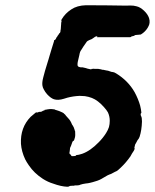

<svg xmlns="http://www.w3.org/2000/svg" viewBox="-20 -671 591 733"><path d="M269 -149H270Q270 -149 270 -148ZM270 -151V-152Q270 -151 270 -151ZM170 -259H171H173Q171 -258 170 -259ZM308 -651Q322 -651 392 -650.5Q462 -650 462.5 -649.5Q463 -649 477 -650Q491 -650 501 -647Q515 -644 529.5 -630.5Q544 -617 549 -602Q552 -593 551 -584Q550 -576 547 -571Q540 -556 526 -545Q517 -538 515 -539Q515 -539 510.5 -538.5Q506 -538 505 -538Q495 -538 493 -535Q492 -535 491 -534Q480 -532 480 -531.5Q480 -531 481.5 -530.5Q483 -530 480 -530L477 -529Q472 -529 442.5 -529Q413 -529 381 -529H350L351 -530L352 -531L351 -532Q347 -534 338 -527Q331 -521 321 -518Q313 -515 310 -510Q307 -505 305.5 -503.5Q304 -502 298.5 -493.5Q293 -485 290 -480Q285 -474 283 -461Q281 -452 279 -444Q276 -432 276 -428Q275 -421 278 -418Q280 -415 288 -414Q293 -414 295 -414Q303 -412 308 -411Q311 -410 314 -409Q329 -405 329 -407Q328 -408 330 -407V-408H332Q334 -408 336 -408L338 -409Q338 -408 344 -408Q356 -408 356 -408Q356 -408 357 -407.5Q358 -407 362 -407Q367 -406 370 -405Q373 -404 373.5 -404.5Q374 -405 375 -404.5Q376 -404 379 -403.5Q382 -403 386.5 -402Q391 -401 392.5 -401Q394 -401 400 -398.5Q406 -396 410 -396Q415 -396 423 -391Q469 -363 494 -319Q508 -293 515 -268Q517 -261 518 -254Q519 -247 519.5 -243Q520 -239 519 -239Q517 -239 517 -233Q517 -231 519 -227Q522 -222 522 -207Q521 -174 513 -149Q510 -141 506 -137Q503 -133 502 -130Q501 -127 499 -124.5Q497 -122 496 -119.5Q495 -117 495 -115.5Q495 -114 494 -111Q493 -108 493 -107Q493 -106 493 -105.5Q493 -105 494 -105V-103Q493 -101 493 -100Q493 -98 484 -85Q481 -80 479 -76Q477 -72 474.5 -69.5Q472 -67 469 -62Q453 -41 430 -21Q425 -17 419 -15Q416 -14 411.5 -11Q407 -8 404 -7Q391 -3 374 8Q360 17 345 21Q339 23 333.5 24.5Q328 26 323.5 27Q319 28 316 28.5Q313 29 307.5 29.5Q302 30 296 31.5Q290 33 287 34Q284 35 282 36Q277 37 263 37L264 38H259Q247 38 244 40Q243 40 244 41L237 42Q213 41 183 30Q163 24 144 12Q110 -10 90 -40Q81 -53 76 -63Q62 -93 60 -122Q57 -184 97 -225Q107 -234 116 -241Q120 -243 120 -242Q120 -241 122.5 -241.5Q125 -242 127 -243Q129 -244 129 -244H134Q136 -245 136 -244L141 -246Q141 -247 145.5 -248.5Q150 -250 151 -250.5Q152 -251 151 -251Q150 -251 151 -252Q152 -252 154 -252Q171 -256 183 -254L190 -253Q189 -253 189 -253Q189 -252 197 -250Q207 -247 213 -244Q216 -243 218.5 -241.5Q221 -240 222.5 -239Q224 -238 224 -238Q223 -238 228 -234Q229 -233 229 -233Q229 -232 240 -220Q249 -211 254 -198Q255 -195 257 -193Q262 -186 265 -175L266 -171Q267 -172 267 -165Q268 -154 266 -146Q263 -133 260 -133Q257 -134 251 -114Q249 -110 248 -107.5Q247 -105 247 -101Q247 -97 246 -93Q245 -89 245 -87Q245 -83 249 -81Q251 -80 251 -79Q251 -77 254 -75Q255 -75 260 -75Q265 -75 267 -75.5Q269 -76 270 -77.5Q271 -79 272 -79Q279 -79 294 -84Q325 -95 357 -128Q373 -144 385 -163Q392 -174 396 -186Q399 -197 399 -210Q399 -227 392 -242Q387 -251 377 -262Q354 -288 331 -297Q318 -302 304 -304Q295 -305 284 -305Q260 -304 237 -298Q229 -295 224 -294Q202 -287 186 -292Q174 -296 160 -311Q152 -320 147 -330Q143 -337 142 -344Q140 -356 145 -375Q150 -396 162 -434Q164 -440 165 -443.5Q166 -447 168 -454Q173 -469 177 -484Q180 -495 186 -513Q187 -518 187 -518Q188 -519 189 -518Q192 -520 194 -524Q195 -527 195 -527L199 -532Q199 -534 199.5 -534Q200 -534 201 -535.5Q202 -537 203 -538Q204 -539 204 -540Q204 -541 205 -541.5Q206 -542 206 -543Q206 -544 206.5 -544Q207 -544 207.5 -544.5Q208 -545 209 -546Q211 -548 211 -554Q211 -557 212 -559Q212 -563 213 -574Q213 -577 213.5 -580Q214 -583 213.5 -583.5Q213 -584 214 -585Q216 -591 214 -593Q213 -593 216 -598Q229 -620 252 -635Q274 -650 308 -651Z"/></svg>

Font: TT2020 Style B
Style: Italic
Weight: 400
Italic angle: -15°
Version: Version 0.2.000